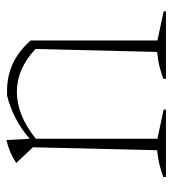

<svg xmlns="http://www.w3.org/2000/svg" viewBox="10 -536 527 586"><g transform="rotate(-90 273.0 -243.5)"><path d="M25 0V-8Q41 -14 60 -19Q79 -24 107 -27L116 -406L68 -457Q100 -478 138 -487L142 -416Q172 -442 205 -459Q238 -476 274 -485H288Q332 -485 370 -468Q408 -451 442 -413V-26L531 -7V0H325V-8Q341 -14 360 -19Q379 -24 407 -27L416 -398Q356 -455 285 -455Q214 -455 142 -397V-26L231 -7V0Z"/></g></svg>

Font: Piazzolla Thin
Style: Regular
Weight: 100
Designer: Juan Pablo del Peral
Foundry: Huerta Tipografica
Version: Version 1.330